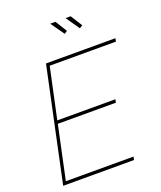

<svg xmlns="http://www.w3.org/2000/svg" viewBox="-164 -1025 947 1128"><g transform="rotate(-20 309.0 -460.5)"><path d="M184 -710H618L614 -690H200L132 -373H495L491 -353H128L57 -20H480L476 0H33ZM383 -921H415L461 -848L442 -836ZM287 -921H320L365 -848L347 -836Z"/></g></svg>

Font: Raleway Thin
Style: Italic
Weight: 100
Italic angle: -12°
Designer: Matt McInerney, Pablo Impallari, Rodrigo Fuenzalida
Foundry: Matt McInerney, Pablo Impallari, Rodrigo Fuenzalida
Version: Version 4.026